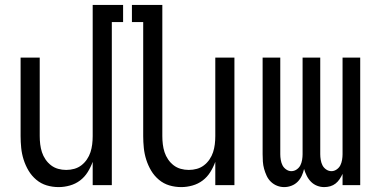

<svg xmlns="http://www.w3.org/2000/svg" viewBox="-20 -755 1540 783"><path d="M219 8Q194 8 170.5 1Q147 -6 128 -22Q109 -38 96.5 -59Q84 -80 76.5 -103.5Q69 -127 66.5 -151.5Q64 -176 64 -200V-520H142V-200Q142 -183 144 -166.5Q146 -150 151 -134.5Q156 -119 165.5 -105Q175 -91 188 -81Q201 -71 217 -66.5Q233 -62 250 -62Q267 -62 283 -66.5Q299 -71 312 -81Q325 -91 334.5 -105Q344 -119 349 -134.5Q354 -150 356 -166.5Q358 -183 358 -200V-735H482V-665H436V0H358V-95Q350 -73 337.5 -53Q325 -33 306.5 -19Q288 -5 265 1.5Q242 8 219 8Z M719 8Q694 8 670.5 1Q647 -6 628 -22Q609 -38 596.5 -59Q584 -80 576.5 -103.5Q569 -127 566.5 -151.5Q564 -176 564 -200V-665H518V-735H642V-200Q642 -183 644 -166.5Q646 -150 651 -134.5Q656 -119 665.5 -105Q675 -91 688 -81Q701 -71 717 -66.5Q733 -62 750 -62Q767 -62 783 -66.5Q799 -71 812 -81Q825 -91 834.5 -105Q844 -119 849 -134.5Q854 -150 856 -166.5Q858 -183 858 -200V-520H936V0H858V-95Q850 -73 837.5 -53Q825 -33 806.5 -19Q788 -5 765 1.5Q742 8 719 8Z M1139 8Q1124 8 1110 2.5Q1096 -3 1085 -13.5Q1074 -24 1067.5 -38Q1061 -52 1057 -66.5Q1053 -81 1052 -96Q1051 -111 1051 -126V-520H1123V-126Q1123 -115 1125 -103Q1127 -91 1132 -81Q1137 -71 1147 -64Q1157 -57 1168 -57Q1180 -57 1190 -64Q1200 -71 1205 -81Q1210 -91 1212 -103Q1214 -115 1214 -126V-520H1286V-126Q1286 -115 1288 -103Q1290 -91 1295 -81Q1300 -71 1310 -64Q1320 -57 1332 -57Q1343 -57 1353 -64Q1363 -71 1368 -81Q1373 -91 1375 -103Q1377 -115 1377 -126V-520H1449V0H1377V-46Q1372 -35 1365 -24.5Q1358 -14 1348.5 -6.5Q1339 1 1327 4.5Q1315 8 1302 8Q1287 8 1273 2.5Q1259 -3 1248.5 -13.5Q1238 -24 1231 -38Q1224 -52 1220 -66Q1217 -52 1210.5 -38Q1204 -24 1193.5 -13.5Q1183 -3 1168.5 2.5Q1154 8 1139 8Z"/></svg>

Font: Iosevka Term Curly
Style: Regular
Weight: 400
Designer: Belleve Invis
Foundry: Belleve Invis
Version: Version 32.3.0